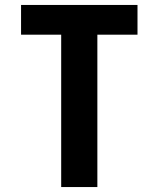

<svg xmlns="http://www.w3.org/2000/svg" viewBox="-20 -755 640 775"><path d="M227 0V-615H65V-735H535V-615H373V0Z"/></svg>

Font: Iosevka Custom Heavy Extended
Style: Regular
Weight: 900
Width: 7
Monospace: yes
Designer: Belleve Invis
Foundry: Belleve Invis
Version: Version 11.2.4; ttfautohint (v1.8.4)